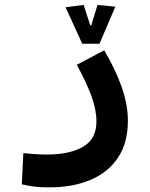

<svg xmlns="http://www.w3.org/2000/svg" viewBox="-20 -540 626 799"><path d="M186.5 239.7Q147.5 239.7 122.8 236.6Q98.1 233.4 70.8 227.1L77.1 97.2Q105 99.6 124.5 101.3Q144 103 176.8 103Q270.5 103 325.9 70.6Q381.3 38.1 381.3 -34.2Q381.3 -83.5 360.6 -139.9Q339.8 -196.3 299.8 -270.5L413.6 -330.6Q460.4 -252 486.3 -178Q512.2 -104 512.2 -38.1Q512.2 55.2 470.5 116.9Q428.7 178.7 355.2 209.2Q281.7 239.7 186.5 239.7ZM322.3 -357.9 252.9 -509.8 328.1 -519.5 355.5 -434.6H359.9L385.7 -519.5L460 -512.2L394 -357.9Z"/></svg>

Font: Cascadia Code PL
Style: Bold
Weight: 700
Monospace: yes
Designer: Aaron Bell
Foundry: Saja Typeworks
Version: Version 2404.023; ttfautohint (v1.8.4)